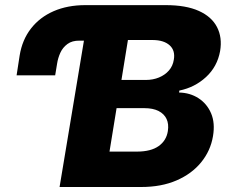

<svg xmlns="http://www.w3.org/2000/svg" viewBox="-20 -748 903 768"><path d="M415.5 -585.4H298.3Q268.6 -585.9 249.8 -572Q231 -558.1 221.4 -537.1Q211.9 -516.1 208.5 -494.1L200.7 -446.8H46.4L58.6 -525.9Q68.8 -588.9 104 -634Q139.2 -679.2 194.8 -703.4Q250.5 -727.5 321.3 -727.5H438.5ZM218.3 0 339.4 -727.5H642.6Q724.1 -727.5 775.4 -704.3Q826.7 -681.2 848.1 -639.6Q869.6 -598.1 860.4 -543.5Q849.1 -481.4 804.2 -439.9Q759.3 -398.4 697.3 -385.7L696.3 -377.9Q740.2 -377 774.2 -355Q808.1 -333 824.5 -294.4Q840.8 -255.9 832 -203.6Q822.3 -145 784.7 -98.9Q747.1 -52.7 686.3 -26.4Q625.5 0 544.9 0ZM418 -141.6H527.3Q583.5 -141.6 614.5 -163.6Q645.5 -185.5 651.4 -223.6Q655.8 -252 646.2 -272.2Q636.7 -292.5 614.3 -304Q591.8 -315.4 557.6 -315.4H446.3ZM465.8 -428.2H563.5Q591.8 -428.2 615.7 -438Q639.6 -447.8 655.5 -465.8Q671.4 -483.9 675.3 -509.3Q681.6 -545.9 658.7 -566.7Q635.7 -587.4 592.3 -587.9H491.7Z"/></svg>

Font: Inter Tight ExtraBold
Style: Italic
Weight: 800
Italic angle: -9.39999°
Designer: Rasmus Andersson
Foundry: rsms
Version: Version 3.004